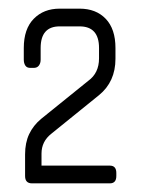

<svg xmlns="http://www.w3.org/2000/svg" viewBox="-20 -424 325 444"><path d="M234 0H54Q38 0 38 -17V-67Q38 -94 47.5 -114Q57 -134 75 -149L184 -237Q209 -255 209 -289V-313Q209 -363 164 -363H118Q74 -363 74 -313V-286Q74 -278 70 -272.5Q66 -267 58 -267H50Q42 -267 38.5 -272.5Q35 -278 35 -286V-313Q35 -357 58 -380.5Q81 -404 118 -404H164Q202 -404 224.5 -380.5Q247 -357 247 -313V-288Q247 -235 209 -204L99 -115Q76 -97 76 -69V-41H234Q249 -41 249 -24V-17Q249 0 234 0Z"/></svg>

Font: Chathura
Style: Bold
Weight: 700
Designer: Appaji Ambarisha Darbha
Foundry: Aditya Fonts
Version: Version 1.001 2016